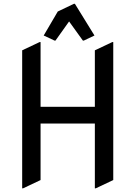

<svg xmlns="http://www.w3.org/2000/svg" viewBox="-20 -980 719 1019"><path d="M211.9 -791.5 286.6 -918.9 372.6 -960H377.4L481.4 -791.5L424.8 -764.6H419.9L346.7 -866.2L274.4 -764.6H269.5ZM97.7 19.5V-712.9L190.4 -756.8H195.3V-413.1H483.4V-712.9L576.2 -756.8H581.1V-24.4L488.3 19.5H483.4V-324.2H195.3V-24.4L102.5 19.5Z"/></svg>

Font: Nova Round
Style: Book
Weight: 400
Version: Version 2.000